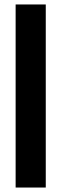

<svg xmlns="http://www.w3.org/2000/svg" viewBox="-20 -740 276 860"><path d="M50 100V-720H185V100Z"/></svg>

Font: DM Sans 36pt
Style: Bold
Weight: 700
Version: Version 4.004;gftools[0.9.30]